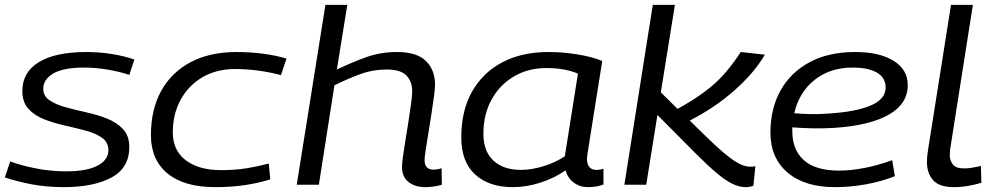

<svg xmlns="http://www.w3.org/2000/svg" viewBox="-22 -760 4091 790"><path d="M-2 -30 20 -96Q61 -80 123.5 -67.5Q186 -55 250 -55Q335 -55 379.5 -78.5Q424 -102 424 -142Q424 -174 398.5 -192.5Q373 -211 332.5 -222Q292 -233 247 -243Q202 -253 161.5 -268.5Q121 -284 95.5 -311.5Q70 -339 70 -386Q70 -463 138 -504.5Q206 -546 334 -546Q388 -546 439.5 -537.5Q491 -529 531 -515L510 -452Q471 -465 421.5 -473.5Q372 -482 323 -482Q238 -482 197 -457.5Q156 -433 156 -395Q156 -365 181.5 -347.5Q207 -330 247 -319Q287 -308 332.5 -298Q378 -288 418.5 -272Q459 -256 484.5 -228.5Q510 -201 510 -155Q510 -69 436.5 -29.5Q363 10 241 10Q168 10 106.5 -2Q45 -14 -2 -30Z M864 10Q735 10 667 -46.5Q599 -103 599 -204Q599 -309 641 -385.5Q683 -462 762 -504Q841 -546 951 -546Q1004 -546 1056.5 -539.5Q1109 -533 1157 -519L1134 -451Q1084 -464 1037 -470Q990 -476 946 -476Q869 -476 811.5 -442.5Q754 -409 721.5 -350Q689 -291 689 -215Q689 -141 742.5 -100.5Q796 -60 887 -60Q946 -60 992 -67.5Q1038 -75 1084 -87L1090 -22Q1043 -7 986.5 1.5Q930 10 864 10Z M1725 -101Q1725 -62 1762 -62Q1779 -62 1795 -68L1796 0Q1781 5 1762 7.5Q1743 10 1727 10Q1686 10 1659 -11Q1632 -32 1632 -73Q1632 -86 1636 -116Q1640 -146 1646.5 -184.5Q1653 -223 1659 -262.5Q1665 -302 1669.5 -334.5Q1674 -367 1674 -385Q1674 -425 1650 -449.5Q1626 -474 1569 -474Q1512 -474 1461.5 -455.5Q1411 -437 1354 -409L1290 0H1199L1317 -740H1407L1364 -474Q1429 -505 1487 -525.5Q1545 -546 1612 -546Q1693 -546 1730.5 -509Q1768 -472 1768 -411Q1768 -395 1763.5 -362.5Q1759 -330 1753 -290Q1747 -250 1740.5 -211.5Q1734 -173 1729.5 -143Q1725 -113 1725 -101Z M2397 10Q2364 10 2339 -8.5Q2314 -27 2305 -59Q2261 -28 2203 -9Q2145 10 2087 10Q1990 10 1933 -42Q1876 -94 1876 -195Q1876 -305 1920.5 -383.5Q1965 -462 2045.5 -504Q2126 -546 2234 -546Q2294 -546 2355 -536Q2416 -526 2456 -509Q2425 -313 2409 -214Q2393 -115 2393 -109Q2393 -61 2432 -61Q2448 -61 2461 -66V-1Q2434 10 2397 10ZM2302 -117 2356 -457Q2331 -468 2298 -474Q2265 -480 2226 -480Q2151 -480 2092.5 -445.5Q2034 -411 2000.5 -350Q1967 -289 1967 -209Q1967 -138 2008 -99.5Q2049 -61 2121 -61Q2166 -61 2215.5 -76.5Q2265 -92 2302 -117Z M2547 0 2664 -740H2755L2697 -380L2766 -312Q2831 -348 2877.5 -382.5Q2924 -417 2959 -457Q2994 -497 3026 -546L3125 -535Q3082 -461 3001 -389Q2920 -317 2816 -264L2868 -213Q2923 -159 2959.5 -128.5Q2996 -98 3020.5 -86Q3045 -74 3065 -74Q3070 -74 3075.5 -74.5Q3081 -75 3086 -76L3078 4Q3063 10 3047 10Q3020 10 2992 -3.5Q2964 -17 2928 -47Q2892 -77 2841 -128L2683 -287L2637 0Z M3660 -35Q3604 -13 3540.5 -1.5Q3477 10 3413 10Q3289 10 3218.5 -50Q3148 -110 3148 -215Q3148 -313 3189.5 -387.5Q3231 -462 3309 -504Q3387 -546 3497 -546Q3596 -546 3654.5 -510Q3713 -474 3713 -410Q3713 -333 3635.5 -288.5Q3558 -244 3413 -234Q3366 -231 3321 -232Q3276 -233 3238 -236Q3238 -228 3238 -220Q3238 -143 3286 -100.5Q3334 -58 3430 -58Q3477 -58 3533 -68.5Q3589 -79 3649 -101ZM3486 -482Q3394 -482 3330 -431.5Q3266 -381 3246 -294Q3279 -291 3316 -290.5Q3353 -290 3390 -293Q3500 -300 3561 -326Q3622 -352 3622 -400Q3622 -440 3586.5 -461Q3551 -482 3486 -482Z M3891 -740H3981L3891 -168Q3889 -159 3887.5 -146.5Q3886 -134 3886 -121Q3886 -101 3898 -84Q3910 -67 3945 -67Q3962 -67 3978.5 -70Q3995 -73 4014 -77L4016 -8Q3990 0 3961 5Q3932 10 3902 10Q3844 10 3818 -18Q3792 -46 3792 -94Q3792 -109 3794 -124.5Q3796 -140 3798 -153Z"/></svg>

Font: Georama Extended
Style: Italic
Weight: 400
Width: 7
Italic angle: -9°
Designer: Jean-Baptiste Levee
Foundry: Production Type
Version: Version 1.000